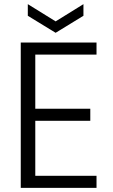

<svg xmlns="http://www.w3.org/2000/svg" viewBox="-20 -905 543 925"><path d="M445 -642C445 -642 445 -700 445 -700C445 -700 80 -700 80 -700C80 -700 80 0 80 0C80 0 445 0 445 0C445 0 445 -58 445 -58C445 -58 150 -58 150 -58C150 -58 150 -323 150 -323C150 -323 415 -323 415 -323C415 -323 415 -381 415 -381C415 -381 150 -381 150 -381C150 -381 150 -642 150 -642C150 -642 445 -642 445 -642ZM382 -885C382 -885 248 -802 248 -802C248 -802 114 -885 114 -885C114 -885 114 -829 114 -829C114 -829 248 -747 248 -747C248 -747 382 -829 382 -829C382 -829 382 -885 382 -885Z"/></svg>

Font: wox.body
Style: Regular
Weight: 500
Designer: Ninad Kale (Devanagari), Jonny Pinhorn (Latin)
Foundry: Indian Type Foundry
Version: ""